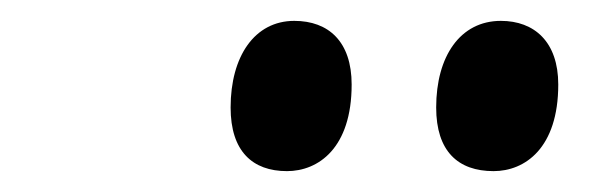

<svg xmlns="http://www.w3.org/2000/svg" viewBox="-20 -780 577 184"><path d="M453 -616C483 -616 515 -638 515 -699C515 -740 492 -760 460 -760C421 -760 398 -726 398 -677C398 -635 419 -616 453 -616ZM255 -616C285 -616 317 -638 317 -699C317 -740 295 -760 262 -760C224 -760 201 -726 201 -677C201 -635 222 -616 255 -616Z"/></svg>

Font: Noto Serif Display SemiCondensed ExtraBold
Style: Italic
Weight: 800
Width: 4
Italic angle: -12°
Designer: Monotype Design Team
Foundry: Monotype Imaging Inc.
Version: Version 2.009